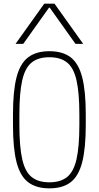

<svg xmlns="http://www.w3.org/2000/svg" viewBox="-20 -1020 540 1050"><path d="M250 10Q178 10 134 -23.5Q90 -57 70.5 -133Q51 -209 51 -335V-395Q51 -522 70.5 -597.5Q90 -673 134 -706.5Q178 -740 250 -740Q323 -740 366.5 -706.5Q410 -673 429.5 -597.5Q449 -522 449 -395V-335Q449 -209 429.5 -133Q410 -57 366.5 -23.5Q323 10 250 10ZM250 -23Q311 -23 347 -52Q383 -81 398.5 -149.5Q414 -218 414 -336V-394Q414 -512 398.5 -580.5Q383 -649 347 -678Q311 -707 250 -707Q189 -707 153 -678Q117 -649 101.5 -580.5Q86 -512 86 -394V-336Q86 -218 101.5 -149.5Q117 -81 153 -52Q189 -23 250 -23ZM65 -780 222 -1000H278L435 -780H393L252 -978H248L107 -780Z"/></svg>

Font: M PLUS 1 Code ExtraLight
Style: Regular
Weight: 250
Designer: Coji Morishita
Foundry: UNDERFOREST DESIGN
Version: Version 1.002